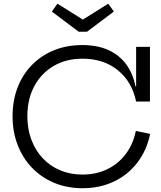

<svg xmlns="http://www.w3.org/2000/svg" viewBox="-20 -1005 871 1036"><path d="M424.9 10.6Q342.6 10.6 273.5 -18Q204.4 -46.6 153.9 -98.5Q103.4 -150.5 75.6 -221.8Q47.8 -293 47.8 -378Q47.8 -462.6 75 -533Q102.2 -603.3 152.3 -654.5Q202.3 -705.6 271.3 -733.8Q340.3 -761.9 423.7 -761.9Q505.1 -761.9 564.6 -735Q624 -708 660.9 -657.9Q697.7 -607.8 711.2 -538.6H734.8L714.5 -457Q691.6 -565.9 614.6 -627.1Q537.7 -688.3 425.6 -688.3Q336.5 -688.3 269.5 -649Q202.4 -609.8 165 -539.8Q127.6 -469.9 127.6 -378Q127.6 -308.4 149.5 -250.6Q171.3 -192.7 211 -150.7Q250.7 -108.6 305.2 -85.8Q359.7 -63.1 424.9 -63.1Q499.1 -63.1 559 -92.1Q618.9 -121.2 658.7 -174.2Q698.6 -227.3 712.9 -298.6L790.2 -282.6Q771.9 -193.9 721.4 -127.9Q670.9 -62 595.2 -25.7Q519.4 10.6 424.9 10.6ZM714.5 -457V-752H789.1V-457ZM449.3 -833.7 594.5 -942.8 564 -985.1 427.1 -899.2 290.1 -985.1 259.6 -942.8 404.8 -833.7Z"/></svg>

Font: Hepta Slab ExtraLight
Style: Regular
Weight: 200
Designer: Michael LaGattuta
Foundry: Michael LaGattuta
Version: Version 1.100